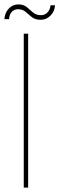

<svg xmlns="http://www.w3.org/2000/svg" viewBox="-40 -853 270 873"><path d="M68 0V-700H88V0ZM145 -763Q120 -763 105 -775Q90 -787 76.5 -799Q63 -811 42 -811Q26 -811 14.5 -800Q3 -789 1 -766H-20Q-18 -795 0 -814Q18 -833 43 -833Q67 -833 81.5 -821Q96 -809 110 -796.5Q124 -784 147 -784Q163 -784 175 -795.5Q187 -807 190 -829H210Q209 -802 190 -782.5Q171 -763 145 -763Z"/></svg>

Font: DM Sans 28pt Thin
Style: Regular
Weight: 250
Version: Version 4.004;gftools[0.9.30]